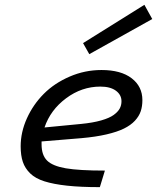

<svg xmlns="http://www.w3.org/2000/svg" viewBox="-20 -771 654 798"><path d="M325.2 -591.8 580.1 -751 612.8 -691.9 351.1 -545.9ZM416 -62 395 6.8Q314.9 6.8 258.8 0.7Q202.6 -5.4 164.8 -17.3Q127 -29.3 105.5 -50.3Q84 -71.3 75 -97.9Q65.9 -124.5 65.9 -163.1Q65.9 -221.7 91.8 -279.1Q117.7 -336.4 161.9 -380.9Q206.1 -425.3 269.3 -452.6Q332.5 -480 401.9 -480Q482.4 -480 527.1 -445.8Q571.8 -411.6 571.8 -355Q571.8 -329.1 564.9 -308.6Q558.1 -288.1 540.8 -269.3Q523.4 -250.5 495.1 -236.6Q466.8 -222.7 422.6 -212.4Q378.4 -202.1 318.8 -196.8L152.8 -183.1V-170.9Q152.8 -126.5 175.5 -103.8Q198.2 -81.1 253.4 -71.5Q308.6 -62 416 -62ZM397 -411.1Q319.8 -411.1 254.6 -362.5Q189.5 -314 165 -241.2L316.9 -255.9Q366.2 -260.7 400.4 -270.5Q434.6 -280.3 452.4 -293.2Q470.2 -306.2 477.5 -319.8Q484.9 -333.5 484.9 -350.1Q484.9 -377 461.7 -394Q438.5 -411.1 397 -411.1Z"/></svg>

Font: IntelOne Mono
Style: Italic
Weight: 400
Italic angle: -16°
Designer: Fred Shallcrass
Foundry: Frere-Jones Type LLC
Version: Version 1.200;hotconv 1.1.0;makeotfexe 2.6.0;FJTRelease1.2